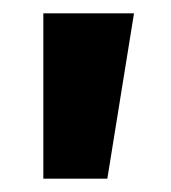

<svg xmlns="http://www.w3.org/2000/svg" viewBox="-20 -720 256 288"><path d="M45 -452V-700H181L141 -452Z"/></svg>

Font: Tektur SemiBold
Style: Regular
Weight: 600
Designer: Adam Jagosz
Foundry: Adam Jagosz
Version: Version 1.005;gftools[0.9.30]